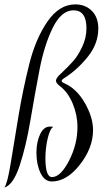

<svg xmlns="http://www.w3.org/2000/svg" viewBox="-63 -740 511 875"><path d="M216 -406Q251 -439 272 -463Q293 -487 312 -527.5Q331 -568 331 -611Q331 -693 272 -693Q217 -693 178 -614.5Q139 -536 117 -421.5Q95 -307 75.5 -191Q56 -75 27 13.5Q-2 102 -43 115Q-29 96 -13.5 0Q2 -96 21.5 -213Q41 -330 70 -446.5Q99 -563 153 -641.5Q207 -720 280 -720Q326 -720 355.5 -690.5Q385 -661 385 -610Q385 -542 338.5 -483Q292 -424 230 -384Q218 -377 218 -371Q218 -366 231 -360Q286 -336 323.5 -271Q361 -206 361 -147Q361 -66 301 10.5Q241 87 173 87Q140 87 121.5 48Q103 9 103 -44Q103 -92 119.5 -127.5Q136 -163 164 -163Q175 -163 180 -162Q165 -154 154.5 -110Q144 -66 144 -19Q144 67 174 67Q213 67 251.5 -7.5Q290 -82 290 -161Q290 -216 268.5 -267.5Q247 -319 212 -346Q192 -361 192 -372Q192 -385 216 -406Z"/></svg>

Font: Dancing Script
Style: Regular
Weight: 400
Designer: Pablo Impallari
Foundry: Pablo Impallari. www.impallari.com
Version: Version 1.002